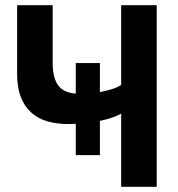

<svg xmlns="http://www.w3.org/2000/svg" viewBox="-20 -720 685 740"><path d="M272 -243Q264 -242 257 -242Q250 -242 242 -242Q198 -242 162 -252.5Q126 -263 100 -286.5Q74 -310 60 -346.5Q46 -383 46 -435V-700H183V-478Q183 -421 203.5 -392Q224 -363 272 -359V-477H365V-365Q390 -370 411.5 -376.5Q433 -383 447 -393V-700H584V0H447V-282Q420 -266 365 -254V-122H272Z"/></svg>

Font: PT Sans
Style: Bold
Weight: 700
Version: Version 2.003W OFL; ttfautohint (v1.6)